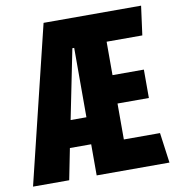

<svg xmlns="http://www.w3.org/2000/svg" viewBox="-78 -756 756 826"><g transform="rotate(-10 300.0 -343.0)"><path d="M0 0 167 -686H593L576 -559H420V-413H557V-289H420V-132H578L596 0H278V-136H185L158 0ZM270 -557 209 -254H278V-557Z"/></g></svg>

Font: Chivo Mono
Style: Bold
Weight: 700
Monospace: yes
Designer: Hector Gatti
Foundry: Omnibus-Type
Version: Version 1.008; ttfautohint (v1.8.4.7-5d5b)